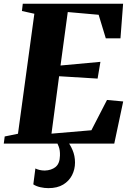

<svg xmlns="http://www.w3.org/2000/svg" viewBox="-35 -763 696 1020"><path d="M-15 0 -10 -38 60.5 -52.5 147.5 -690 81.5 -704.5 86 -743H619L605 -559.5H527L489 -684.5L325 -699L286.5 -415L498.5 -434.5L483.5 -345.5L279 -358L238.5 -53L450.5 -71L533.5 -232L619.5 -224L572 0ZM295 -17 321 -15Q337 3 350.2 33.8Q363.5 64.5 363.5 100.5Q363.5 136.5 347.8 167.5Q332 198.5 300.8 217.5Q269.5 236.5 222 236.5Q201 236.5 179 231.5Q157 226.5 142 216.5L153 132Q161.5 136.5 174.8 139.8Q188 143 203 143Q238 142 260.2 124Q282.5 106 283.5 64Q284.5 35 277 15.8Q269.5 -3.5 264 -15Z"/></svg>

Font: Merriweather 72pt Black
Style: Italic
Weight: 900
Italic angle: -7.8°
Version: Version 2.101